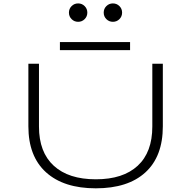

<svg xmlns="http://www.w3.org/2000/svg" viewBox="-20 -1064 1090 1096"><path d="M463.2 -954.8Q448 -939.5 426 -939.5Q404 -939.5 388.8 -954.8Q373.5 -970 373.5 -992Q373.5 -1014 388.8 -1029.2Q404 -1044.5 426 -1044.5Q448 -1044.5 463.2 -1029.2Q478.5 -1014 478.5 -992Q478.5 -970 463.2 -954.8ZM661.8 -954.8Q646.5 -939.5 624.5 -939.5Q602.5 -939.5 587.2 -954.8Q572 -970 572 -992Q572 -1014 587.2 -1029.2Q602.5 -1044.5 624.5 -1044.5Q646.5 -1044.5 661.8 -1029.2Q677 -1014 677 -992Q677 -970 661.8 -954.8ZM322 -824H722.5V-778H322ZM527 11Q344 11 243 -80.2Q142 -171.5 142 -343V-700H202.5V-341.5Q202.5 -195 287 -117.8Q371.5 -40.5 527 -40.5Q682.5 -40.5 766 -117.8Q849.5 -195 849.5 -342V-700H909.5V-343Q909.5 -171 810 -80Q710.5 11 527 11Z"/></svg>

Font: League Mono Extended UltraLight
Style: Regular
Weight: 200
Width: 9
Designer: Tyler Finck
Foundry: The League of Moveable Type / Tyler Finck
Version: Version 2.210